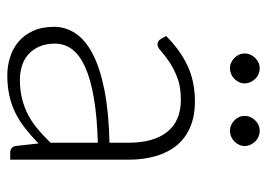

<svg xmlns="http://www.w3.org/2000/svg" viewBox="-123 -601 732 526"><g transform="rotate(90 243.0 -338.0)"><path d="M398.5 0Q383.5 0 380 -14L373 -77.5Q352.5 -57.5 332.2 -41.5Q312 -25.5 290 -14.5Q268 -3.5 242.5 2.2Q217 8 186.5 8Q161 8 137 0.5Q113 -7 94.5 -22.5Q76 -38 64.8 -62.2Q53.5 -86.5 53.5 -120.5Q53.5 -152 71.5 -179Q89.5 -206 127.8 -226Q166 -246 226.2 -258Q286.5 -270 371 -272V-324Q371 -393 341.2 -430.2Q311.5 -467.5 253 -467.5Q217 -467.5 191.8 -457.5Q166.5 -447.5 149 -435.5Q131.5 -423.5 120.5 -413.5Q109.5 -403.5 102 -403.5Q92 -403.5 87 -412.5L78.5 -427Q117.5 -466 160.5 -486Q203.5 -506 258 -506Q298 -506 328 -493.2Q358 -480.5 377.8 -456.8Q397.5 -433 407.5 -399.2Q417.5 -365.5 417.5 -324V0ZM198.5 -26.5Q227.5 -26.5 251.8 -32.8Q276 -39 296.8 -50.2Q317.5 -61.5 335.5 -77Q353.5 -92.5 371 -110.5V-240Q300 -238 248.8 -229.2Q197.5 -220.5 164.2 -205.5Q131 -190.5 115.2 -169.8Q99.5 -149 99.5 -122.5Q99.5 -97.5 107.8 -79.2Q116 -61 129.5 -49.2Q143 -37.5 161 -32Q179 -26.5 198.5 -26.5ZM208.5 -642Q208.5 -634 205 -626.8Q201.5 -619.5 196 -614Q190.5 -608.5 182.8 -605.2Q175 -602 167 -602Q159 -602 151.8 -605.2Q144.5 -608.5 138.8 -614Q133 -619.5 129.8 -626.8Q126.5 -634 126.5 -642Q126.5 -650.5 129.8 -658Q133 -665.5 138.8 -671.2Q144.5 -677 151.8 -680.2Q159 -683.5 167 -683.5Q175 -683.5 182.8 -680.2Q190.5 -677 196 -671.2Q201.5 -665.5 205 -658Q208.5 -650.5 208.5 -642ZM380 -642Q380 -634 376.5 -626.8Q373 -619.5 367.5 -614Q362 -608.5 354.2 -605.2Q346.5 -602 338.5 -602Q330 -602 322.8 -605.2Q315.5 -608.5 309.8 -614Q304 -619.5 300.8 -626.8Q297.5 -634 297.5 -642Q297.5 -650.5 300.8 -658Q304 -665.5 309.8 -671.2Q315.5 -677 322.8 -680.2Q330 -683.5 338.5 -683.5Q346.5 -683.5 354.2 -680.2Q362 -677 367.5 -671.2Q373 -665.5 376.5 -658Q380 -650.5 380 -642Z"/></g></svg>

Font: Lato TR Light
Style: Regular
Weight: 300
Designer: Lukasz Dziedzic
Foundry: Lukasz Dziedzic
Version: Version 1.104 2013